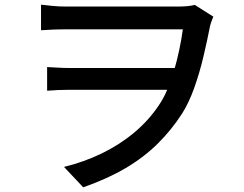

<svg xmlns="http://www.w3.org/2000/svg" viewBox="-20 -749 1040 819"><path d="M155 -729Q173 -727 202 -724Q231 -721 263 -721Q280 -721 317 -721Q354 -721 403 -721Q452 -721 505 -721Q558 -721 605.5 -721Q653 -721 688 -721Q723 -721 737 -721Q757 -721 776 -722.5Q795 -724 811 -728L890 -678Q887 -670 883 -660Q879 -650 876 -638Q864 -576 847.5 -506.5Q831 -437 808.5 -374Q786 -311 757 -265Q712 -195 653 -136.5Q594 -78 516 -32Q438 14 335 50L253 -37Q339 -58 415 -95Q491 -132 552.5 -183.5Q614 -235 657 -299Q677 -328 693.5 -366.5Q710 -405 722.5 -448Q735 -491 744.5 -535.5Q754 -580 760 -624Q745 -624 707.5 -624Q670 -624 619.5 -624Q569 -624 514 -624Q459 -624 408 -624Q357 -624 318.5 -624Q280 -624 263 -624Q238 -624 210 -623Q182 -622 155 -620ZM754 -366Q736 -366 698.5 -366Q661 -366 613 -366Q565 -366 514 -366Q463 -366 416 -366Q369 -366 332 -366Q295 -366 277 -366Q251 -366 228.5 -365Q206 -364 181 -362V-463Q202 -462 226 -460.5Q250 -459 274 -459Q292 -459 330 -459Q368 -459 417.5 -459Q467 -459 519.5 -459Q572 -459 620.5 -459Q669 -459 706.5 -459Q744 -459 761 -459Z"/></svg>

Font: Noto Sans JP Thin Medium
Style: Regular
Weight: 500
Version: Version 2.004-H2;hotconv 1.0.118;makeotfexe 2.5.65603